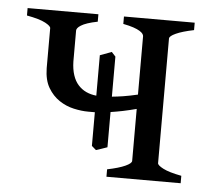

<svg xmlns="http://www.w3.org/2000/svg" viewBox="-40 -497 598 541"><g transform="rotate(5 258.5 -227.0)"><path d="M279.8 0V-21Q313 -27.8 330.6 -35.9Q348.1 -43.9 348.1 -50.8V-197.8Q327.6 -192.4 309.8 -188.7Q292 -185.1 275.4 -182.6V-83Q267.6 -80.1 259.3 -77.4Q251 -74.7 243.7 -72.3L231.4 -83V-178.2H212.4Q193.4 -178.2 171.4 -183.1Q149.4 -188 130.4 -200.7Q111.3 -213.4 98.6 -234.9Q85.9 -256.3 85.4 -290V-403.3Q85.4 -409.2 69.6 -417.7Q53.7 -426.3 17.1 -433.1V-454.1H217.3V-433.1Q200.2 -429.7 188.7 -425.8Q177.2 -421.9 170.7 -417.7Q164.1 -413.6 161.4 -409.9Q158.7 -406.2 158.7 -403.3V-315.4Q159.2 -293.5 164.6 -277.1Q169.9 -260.7 179.7 -249.8Q189.5 -238.8 202.6 -232.7Q215.8 -226.6 231.4 -225.1V-339.4L264.2 -351.6L275.4 -339.4V-226.1Q290.5 -227.5 307.6 -230.2Q324.7 -232.9 348.1 -238.3V-403.3Q348.1 -406.2 345.7 -409.9Q343.3 -413.6 336.7 -417.7Q330.1 -421.9 318.6 -425.8Q307.1 -429.7 289.6 -433.1V-454.1H489.7V-433.1Q456.5 -426.3 439 -418.2Q421.4 -410.2 421.4 -403.3V-50.8Q421.4 -44.9 437.7 -36.4Q454.1 -27.8 489.7 -21V0Z"/></g></svg>

Font: Noto Serif Devanagari
Style: Bold
Weight: 700
Designer: Monotype Design Team
Foundry: Monotype Imaging Inc.
Version: Version 1.01